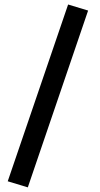

<svg xmlns="http://www.w3.org/2000/svg" viewBox="-20 -723 444 849"><path d="M281.2 -703.1 369.6 -676.3 103 105.5 14.2 78.6Z"/></svg>

Font: Shabnam Medium FD
Style: Medium-FD
Weight: 500
Foundry: DejaVu fonts team - Redesigned by Saber Rastikerdar - Based on Vazir font
Version: Version 5.0.0